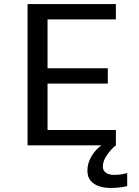

<svg xmlns="http://www.w3.org/2000/svg" viewBox="-20 -720 690 951"><path d="M116.5 0V-700H554V-624H215.5V-382H514V-306H215.5V-76H554V0ZM610 137V201.5Q595 206 572.2 208.5Q549.5 211 526 211Q497 211 471 202.5Q445 194 429 175.2Q413 156.5 413 125.5Q413 97.5 423.8 73Q434.5 48.5 450.5 29.5Q466.5 10.5 482.5 0H553.5Q530 19 509.8 48Q489.5 77 489.5 104.5Q489.5 120 498 129.5Q506.5 139 519.2 142.8Q532 146.5 544.5 146.5Q556 146.5 568.5 145.2Q581 144 592.2 141.8Q603.5 139.5 610 137Z"/></svg>

Font: Trispace Thin
Style: Regular
Weight: 400
Version: Version 1.210